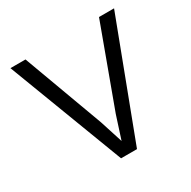

<svg xmlns="http://www.w3.org/2000/svg" viewBox="-149 -805 946 950"><g transform="rotate(-30 324.0 -330.0)"><path d="M370 0H279L28 -660H114L282 -204L324 -73L366 -203L534 -660H620Z"/></g></svg>

Font: Work Sans
Style: Regular
Weight: 400
Designer: Wei Huang
Foundry: Wei Huang
Version: Version 1.500; ttfautohint (v1.6)